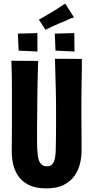

<svg xmlns="http://www.w3.org/2000/svg" viewBox="-20 -1032 514 1062"><path d="M237 10Q183 10 147 -5.5Q111 -21 88.5 -48.5Q66 -76 55.5 -113Q45 -150 45 -193Q45 -228 45.5 -270.5Q46 -313 46 -355.5Q46 -398 46 -432Q46 -477 46 -520Q46 -563 45.5 -606.5Q45 -650 43 -696L191 -695Q190 -662 189 -625.5Q188 -589 187.5 -553Q187 -517 186.5 -484.5Q186 -452 186 -426Q186 -397 185.5 -372Q185 -347 185 -325Q185 -303 185 -285Q185 -267 185 -252Q185 -204 189 -173Q193 -142 205 -127Q217 -112 240 -112Q258 -112 268 -122.5Q278 -133 282.5 -151Q287 -169 288 -192Q289 -215 289 -239Q289 -249 289.5 -269Q290 -289 290 -326Q290 -363 290 -424Q290 -488 288.5 -540.5Q287 -593 286 -634.5Q285 -676 284 -707L433 -706Q433 -673 432.5 -642.5Q432 -612 431.5 -580Q431 -548 430.5 -510Q430 -472 430 -422Q431 -337 431 -277.5Q431 -218 431 -195Q431 -163 422.5 -127Q414 -91 392.5 -60Q371 -29 333 -9.5Q295 10 237 10ZM232 -867 195 -923Q206 -929 217 -935.5Q228 -942 241.5 -950Q255 -958 272 -968Q288 -978 300 -985.5Q312 -993 322 -1000Q332 -1007 341 -1012L389 -936Q375 -932 363 -926.5Q351 -921 339 -915.5Q327 -910 311 -904Q296 -898 277 -889Q258 -880 244.5 -873.5Q231 -867 232 -867ZM187 -747 83 -752 79 -846 187 -849ZM392 -747 287 -752 283 -846 391 -849Z"/></svg>

Font: Truculenta Black
Style: Regular
Weight: 900
Version: Version 1.002